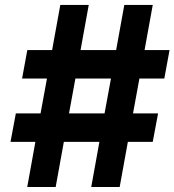

<svg xmlns="http://www.w3.org/2000/svg" viewBox="-20 -747 697 767"><path d="M344.5 0H458.1L490.8 -180.4H590.2L611.5 -294H511.4L536.9 -433.2H636.4L657.3 -546.9H557.5L590.2 -727.3H476.6L443.9 -546.9H301.8L334.5 -727.3H220.9L188.2 -546.9H89.1L68.2 -433.2H167.6L142 -294H43.3L22 -180.4H121.4L88.8 0H202.4L235.1 -180.4H377.1ZM255.7 -294 281.2 -433.2H423.3L397.7 -294Z"/></svg>

Font: Magic Ui Pro
Style: Bold Italic
Weight: 700
Italic angle: -9.39999°
Designer: Stefan Endress, Andreas Faust
Version: Version 1.000;FEAKit 1.0